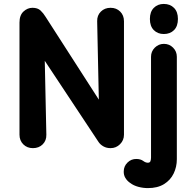

<svg xmlns="http://www.w3.org/2000/svg" viewBox="-20 -750 992 985"><path d="M148.8 10Q119 10 99.5 -9.5Q80 -29 80 -58.8V-634.2Q80 -672 100.6 -691Q121.2 -710 146.5 -710Q173.2 -710 187.9 -696.2Q202.5 -682.5 214.2 -663.2L512 -200L488.8 -154.5L478.5 -641.2Q477.8 -671.2 497.5 -690.6Q517.2 -710 547.2 -710Q577.2 -710 596.6 -690.6Q616 -671.2 616 -641.2V-58.8Q616 -30.5 595.8 -10.2Q575.5 10 547.2 10Q526.8 10 511 1.2Q495.2 -7.5 485.8 -21.2L167.2 -502.2L207.8 -527L217.8 -58.8Q218.5 -29 199.1 -9.5Q179.8 10 148.8 10ZM739 215Q714.2 215 689.8 208.5Q665.2 202 647.2 188.2Q632.2 177.8 623.2 162.9Q614.2 148 614.8 129.2Q615 102.8 634.1 83.9Q653.2 65 680.5 65.5Q702.2 66.2 714.5 75.5Q726.8 84.8 738.5 84.8Q749.2 84.8 752 76.4Q754.8 68 754.8 58.2V-458.8Q754.8 -486.2 774.2 -505.6Q793.8 -525 821 -525Q848.5 -525 867.9 -505.6Q887.2 -486.2 887.2 -458.8V67Q887.2 106.2 870.9 140.2Q854.5 174.2 821.4 194.6Q788.2 215 739 215ZM820.3 -575.5Q789 -575.5 769 -595.6Q749 -615.8 749 -652.8Q749 -689.2 768.9 -709.5Q788.8 -729.8 820.1 -729.8Q852.8 -729.8 872.8 -709.5Q892.8 -689.2 892.8 -652.8Q892.8 -615.8 872.9 -595.6Q853 -575.5 820.3 -575.5Z"/></svg>

Font: National Park
Style: Regular
Weight: 400
Designer: Andrea Herstowski, Ben Hoepner
Version: Version 1.009